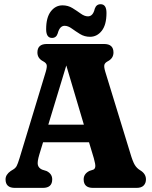

<svg xmlns="http://www.w3.org/2000/svg" viewBox="-20 -914 737 934"><path d="M234 -41.5Q234 0 188.5 0H52.5Q7 0 7 -41.5Q7 -64.5 32 -82L45 -90Q55.5 -96.5 61 -106.5Q66.5 -116.5 75.5 -146L202.5 -564.5Q209.5 -588.5 207 -598.2Q204.5 -608 190.5 -615.5Q162 -630 162 -658.5Q162 -700 207.5 -700H486.5Q532 -700 532 -658.5Q532 -630 503.5 -615.5Q490.5 -608.5 487.8 -598.8Q485 -589 492 -565.5L613.5 -169.5Q625.5 -128.5 635.5 -112Q645.5 -95.5 661.5 -86Q690 -69 690 -41.5Q690 -23 678.8 -11.5Q667.5 0 644.5 0H432.5Q387 0 387 -41.5Q387 -68.5 415 -82.5L434.5 -89Q442 -92.5 443.5 -103.2Q445 -114 436.5 -144L413 -222H189.5L171.5 -163Q160.5 -126.5 164.2 -111.5Q168 -96.5 184.5 -89L206.5 -82Q234 -68.5 234 -41.5ZM215 -307.5H388L302.5 -595.5ZM418 -735Q391 -735 369.2 -748.5Q347.5 -762 329.2 -775.2Q311 -788.5 294.5 -788.5Q270.5 -788.5 261 -752Q254 -729.5 233 -729.5Q204.5 -729.5 204.5 -772Q204.5 -829 227.2 -858.5Q250 -888 284 -888Q311 -888 332.8 -874.5Q354.5 -861 372.8 -847.8Q391 -834.5 408 -834.5Q432.5 -834.5 441 -871.5Q448.5 -893.5 469.5 -893.5Q498 -893.5 498 -851Q498 -793.5 475 -764.2Q452 -735 418 -735Z"/></svg>

Font: Fraunces 144pt S100
Style: Bold
Weight: 700
Version: Version 1.000; ttfautohint (v1.8.3)